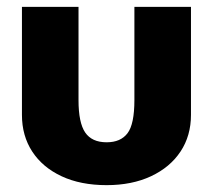

<svg xmlns="http://www.w3.org/2000/svg" viewBox="-20 -520 620 560"><path d="M209 -500V-228Q209 -162 228.5 -133.5Q248 -105 291 -105Q332 -105 352 -131.5Q372 -158 372 -228V-500H537V-185Q537 -124 506.5 -78Q476 -32 420.5 -6Q365 20 291 20Q215 20 159.5 -6Q104 -32 74 -78Q44 -124 44 -185V-500Z"/></svg>

Font: Moderustic
Style: Bold
Weight: 700
Designer: Tural Alisoy
Foundry: TAFT Foundry
Version: Version 2.120